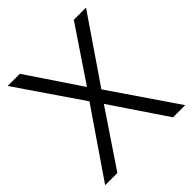

<svg xmlns="http://www.w3.org/2000/svg" viewBox="-194 -857 994 994"><g transform="rotate(-45 303.0 -360.0)"><path d="M99.5 0 303 -302.5 507 0H596L347 -364.5L590 -720H500.5L303 -426L105.5 -720H16.5L259.5 -364.5L10 0Z"/></g></svg>

Font: Vela Sans
Style: Regular
Weight: 400
Designer: Principal design: Mikhail Sharanda - project Manrope.
Design modification: Ravid Balaliev
Foundry: Mikhail Sharanda
Version: Version 1.001